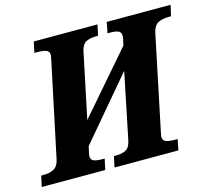

<svg xmlns="http://www.w3.org/2000/svg" viewBox="-124 -837 1064 961"><g transform="rotate(-15 407.5 -357.0)"><path d="M-10 -56H2Q35 -56 56 -67.5Q77 -79 85 -112L186 -590Q188 -601 190.5 -612Q193 -623 193 -627Q193 -646 177 -652Q161 -658 128 -658H116L128 -714H458L446 -658H434Q401 -658 381.5 -646.5Q362 -635 355 -600L285 -265L556 -578L558 -588Q561 -599 563 -609.5Q565 -620 565 -627Q565 -646 550 -652Q535 -658 507 -658H495L506 -714H837L824 -658H813Q778 -658 756.5 -646.5Q735 -635 727 -600L626 -116Q621 -94 621 -87Q621 -68 637 -62Q653 -56 685 -56H697L686 0H355L367 -56H379Q411 -56 430.5 -67.5Q450 -79 457 -114L527 -455L258 -137L255 -124Q248 -95 248 -87Q248 -68 263 -62Q278 -56 307 -56H319L307 0H-22Z"/></g></svg>

Font: Noto Serif NarrowExtraBold
Style: Italic
Weight: 800
Width: 4
Italic angle: -12°
Designer: Monotype Design Team
Foundry: Monotype Imaging Inc.
Version: Version 1.001